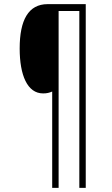

<svg xmlns="http://www.w3.org/2000/svg" viewBox="-20 -780 540 927"><path d="M394 127V-760H210C117 -760 75 -683 75 -546C75 -417 112 -329 188 -329C206 -329 218 -332 232 -338V127H263V-727H363V127Z"/></svg>

Font: Noto Sans Tamil Condensed ExtraLight
Style: Regular
Weight: 200
Width: 3
Designer: Jelle Bosma - Monotype Design Team
Foundry: Monotype Imaging Inc.
Version: Version 2.004